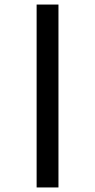

<svg xmlns="http://www.w3.org/2000/svg" viewBox="-20 -772 418 844"><path d="M237 -752V52H141V-752Z"/></svg>

Font: Pathway Extreme
Style: Bold
Weight: 700
Designer: Eduardo Rodriguez Tunni
Foundry: Eduardo Rodriguez Tunni
Version: Version 1.001;gftools[0.9.26]